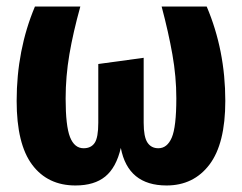

<svg xmlns="http://www.w3.org/2000/svg" viewBox="-20 -551 741 588"><path d="M670 -242Q670 -111 621.5 -47Q573 17 490 17Q372 17 350 -98Q336 -38 302.5 -10.5Q269 17 211 17Q126 17 78.5 -46.5Q31 -110 31 -242Q31 -398 87 -531H226Q204 -452 192.5 -384.5Q181 -317 181 -249Q181 -165 194.5 -131Q208 -97 236 -97Q259 -97 270 -113.5Q281 -130 281 -175V-355L420 -374V-175Q420 -132 431.5 -114.5Q443 -97 465 -97Q492 -97 506 -129.5Q520 -162 520 -250Q520 -316 508 -384Q496 -452 475 -531H613Q670 -397 670 -242Z"/></svg>

Font: Fira Sans Condensed
Style: Bold
Weight: 700
Width: 3
Designer: bBox Type GmbH & Carrois Corporate GbR & Edenspiekermann AG
Foundry: bBox Type GmbH & Carrois Corporate GbR & Edenspiekermann AG
Version: Version 4.301